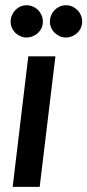

<svg xmlns="http://www.w3.org/2000/svg" viewBox="-20 -730 341 750"><path d="M21.5 0ZM196.5 -510 135 0H29.5L90.5 -510ZM147.5 -645.5Q147.5 -632.5 142.5 -621.2Q137.5 -610 128.8 -601.8Q120 -593.5 108.2 -588.5Q96.5 -583.5 83.5 -583.5Q71 -583.5 59.8 -588.5Q48.5 -593.5 40 -601.8Q31.5 -610 26.5 -621.2Q21.5 -632.5 21.5 -645.5Q21.5 -658.5 26.5 -670.2Q31.5 -682 40 -690.8Q48.5 -699.5 59.8 -704.5Q71 -709.5 83.5 -709.5Q96.5 -709.5 108.2 -704.5Q120 -699.5 128.8 -690.8Q137.5 -682 142.5 -670.2Q147.5 -658.5 147.5 -645.5ZM301 -645.5Q301 -632.5 296 -621.2Q291 -610 282.2 -601.8Q273.5 -593.5 262 -588.5Q250.5 -583.5 237.5 -583.5Q224.5 -583.5 213.2 -588.5Q202 -593.5 193.5 -601.8Q185 -610 180 -621.2Q175 -632.5 175 -645.5Q175 -658.5 180 -670.2Q185 -682 193.5 -690.8Q202 -699.5 213.2 -704.5Q224.5 -709.5 237.5 -709.5Q250.5 -709.5 262 -704.5Q273.5 -699.5 282.2 -690.8Q291 -682 296 -670.2Q301 -658.5 301 -645.5Z"/></svg>

Font: Lato Semibold
Style: Italic
Weight: 600
Italic angle: -7°
Designer: Lukasz Dziedzic
Foundry: tyPoland Lukasz Dziedzic
Version: Version 2.006; 2014-01-15